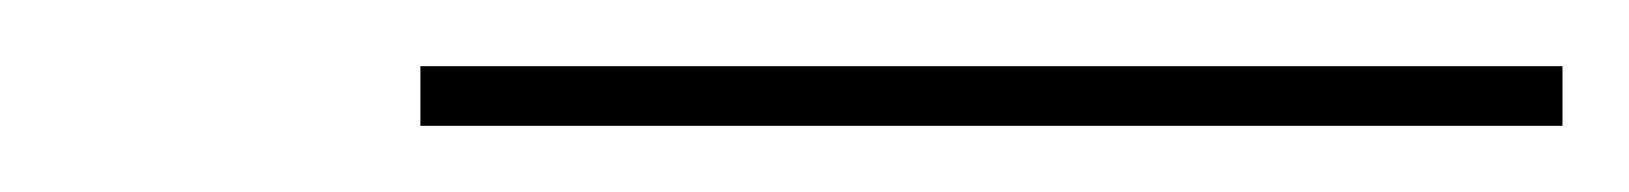

<svg xmlns="http://www.w3.org/2000/svg" viewBox="-20 -699 492 58"><path d="M452 -661H107V-679H452Z"/></svg>

Font: Iosevka Etoile Thin
Style: Italic
Weight: 100
Italic angle: -9°
Designer: Belleve Invis
Foundry: Belleve Invis
Version: Version 22.1.2; ttfautohint (v1.8.4)